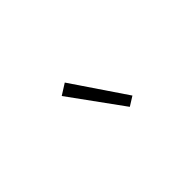

<svg xmlns="http://www.w3.org/2000/svg" viewBox="-13 -994 626 626"><g transform="rotate(-45 300.0 -681.0)"><path d="M353 -578 221 -760 259 -784 385 -598Z"/></g></svg>

Font: Iosevka Slab XLtEx
Style: Italic
Weight: 200
Width: 7
Italic angle: -9°
Monospace: yes
Designer: Belleve Invis
Foundry: Belleve Invis
Version: Version 11.1.0; ttfautohint (v1.8.3)